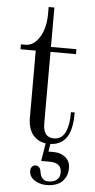

<svg xmlns="http://www.w3.org/2000/svg" viewBox="-58 -683 461 930"><g transform="rotate(5 172.0 -218.0)"><path d="M168 -647.9V-456.1H292V-432.1H168V-84Q168 -16.1 220.2 -16.1Q241.2 -16.1 255.9 -27.1Q270.5 -38.1 278.1 -57.1Q285.6 -76.2 288.8 -96.7Q292 -117.2 292 -142.1V-149.9H310.1V-142.1Q310.1 -79.6 293 -43Q267.1 9.8 206.1 12.2L200.2 49.8H226.1Q258.8 49.8 282.5 68.4Q306.2 86.9 306.2 122.1Q306.2 139.2 301 154.1Q295.9 168.9 284.7 182.4Q273.4 195.8 252.7 203.9Q231.9 211.9 204.1 211.9Q170.9 211.9 145.5 195.1Q120.1 178.2 120.1 148.9Q120.1 138.2 127 130.1Q133.8 122.1 144 122.1Q167 122.1 170.9 153.8Q173.8 172.4 184.1 183.1Q194.3 193.8 210.9 193.8Q238.3 193.8 253.2 181.2Q268.1 168.5 268.1 146Q268.1 98.1 210 98.1H168.9L183.1 11.2Q143.1 5.9 119.6 -24.4Q96.2 -54.7 96.2 -106.9V-432.1H22V-456.1H43.9Q74.2 -456.1 96.9 -480.7Q119.6 -505.4 129.9 -540Q140.1 -574.7 140.1 -611.8V-647.9Z"/></g></svg>

Font: Flanker Steampunk
Style: Regular
Weight: 400
Designer: Alexey Kryukov, Leonardo Di Lena
Foundry: Alexey Kryukov, Leonardo Di Lena
Version: 1.210